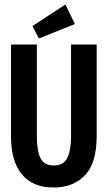

<svg xmlns="http://www.w3.org/2000/svg" viewBox="-20 -821 478 854"><path d="M219 13Q125 13 77 -46Q29 -105 29 -213V-623H144V-212Q144 -151 160 -118Q176 -85 219 -85Q263 -85 279.5 -119Q296 -153 296 -215V-623H410V-216Q410 -96 358 -41.5Q306 13 219 13ZM153 -650 124 -705 271 -801 313 -714Z"/></svg>

Font: Inconsolata SemiCondensed ExtraBold
Style: Regular
Weight: 800
Width: 4
Monospace: yes
Designer: Raph Levien, Cyreal, Brenton Simpson
Foundry: Raph Levien, Cyreal, Google
Version: Version 3.100; ttfautohint (v1.8.4.7-5d5b)